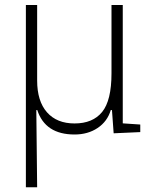

<svg xmlns="http://www.w3.org/2000/svg" viewBox="-20 -538 626 782"><path d="M283.7 9.8Q164.1 9.8 131.8 -89.8H127.9L131.3 224.6H85.4V-517.6H131.3V-210Q131.3 -126 171.4 -80.6Q211.4 -35.2 283.7 -35.2Q357.9 -35.2 396 -82Q434.1 -128.9 434.1 -239.3V-517.6H480V-35.6L551.3 -30.8V0L442.9 4.9L436 -89.8H431.2Q417.5 -43.5 377.7 -16.8Q337.9 9.8 283.7 9.8Z"/></svg>

Font: Cascadia Mono ExtraLight
Style: Regular
Weight: 200
Monospace: yes
Designer: Aaron Bell
Foundry: Saja Typeworks
Version: Version 2404.023; ttfautohint (v1.8.4)